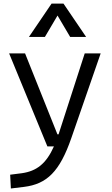

<svg xmlns="http://www.w3.org/2000/svg" viewBox="-20 -815 626 1069"><path d="M40.5 234.4 113.3 225.6C241.2 210 312.5 140.1 377 -45.9L540.5 -517.6H451.7L307.1 -70.3C306.6 -69.3 306.2 -67.9 306.2 -66.9H299.8L119.6 -517.6H30.8L243.7 0H280.3C236.8 97.2 183.6 137.7 101.6 149.4L36.6 157.7ZM141.1 -609.4H230L300.3 -728.5L370.6 -609.4H459.5L333.5 -794.9H267.1Z"/></svg>

Font: Cascadia Code SemiLight
Style: Regular
Weight: 350
Monospace: yes
Designer: Aaron Bell
Foundry: Saja Typeworks
Version: Version 2404.023